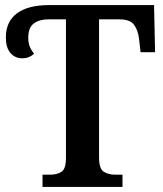

<svg xmlns="http://www.w3.org/2000/svg" viewBox="-20 -734 642 754"><path d="M147 0V-48H177Q203 -48 221 -59Q239 -70 239 -114V-658H169Q135 -658 113 -642Q91 -626 91 -586Q91 -566 96.5 -552Q102 -538 114 -523Q94 -505 68 -505Q39 -505 21 -526Q3 -547 3 -587Q3 -649 46.5 -681.5Q90 -714 172 -714H585L589 -529H532L526 -582Q522 -615 506.5 -636.5Q491 -658 449 -658H369V-116Q369 -71 387.5 -59.5Q406 -48 432 -48H461V0Z"/></svg>

Font: Noto Serif SemiCondensed SemiBold
Style: Regular
Weight: 600
Width: 4
Designer: Monotype Design Team
Foundry: Monotype Imaging Inc.
Version: Version 2.013; ttfautohint (v1.8.4.7-5d5b)